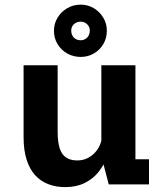

<svg xmlns="http://www.w3.org/2000/svg" viewBox="-20 -774 690 806"><path d="M253.5 11.5Q215 11.5 183 -0.8Q151 -13 127.8 -38.2Q104.5 -63.5 91.8 -103.5Q79 -143.5 79 -198.5V-500H222V-221Q222 -177.5 230.8 -151Q239.5 -124.5 257.8 -112.5Q276 -100.5 304.5 -100.5Q325.5 -100.5 343.2 -108.2Q361 -116 375 -129.8Q389 -143.5 397.5 -161.2Q406 -179 408 -198L439 -183Q439 -148.5 427.5 -114Q416 -79.5 392.8 -51Q369.5 -22.5 334.8 -5.5Q300 11.5 253.5 11.5ZM436.5 0 405.5 -118V-500H548.5V-76.5L526 -105.5H605.5V0ZM319 -535Q288 -535 262.5 -549.2Q237 -563.5 221.8 -588.5Q206.5 -613.5 206.5 -645Q206.5 -675 221.8 -700Q237 -725 262.5 -739.8Q288 -754.5 319 -754.5Q348.5 -754.5 373.5 -739.8Q398.5 -725 413.5 -700Q428.5 -675 428.5 -645Q428.5 -613.5 413.5 -588.5Q398.5 -563.5 373.5 -549.2Q348.5 -535 319 -535ZM319 -605Q334.5 -605 345.8 -616.2Q357 -627.5 357 -646Q357 -661.5 345.8 -672.2Q334.5 -683 319 -683Q301 -683 290 -672.2Q279 -661.5 279 -646Q279 -627.5 290 -616.2Q301 -605 319 -605Z"/></svg>

Font: Trispace Thin SemiBold
Style: Regular
Weight: 600
Version: Version 1.210